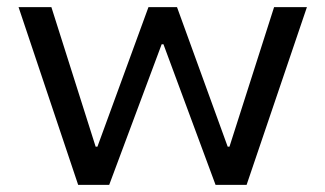

<svg xmlns="http://www.w3.org/2000/svg" viewBox="-20 -518 912 538"><path d="M199 0 32 -498H124L248 -107H253L396 -498H476L618 -107H623L748 -498H840L671 0H584L438 -394H433L286 0Z"/></svg>

Font: Nunito Sans 6pt
Style: Regular
Weight: 400
Version: Version 3.101;gftools[0.9.27]